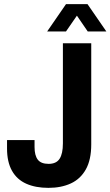

<svg xmlns="http://www.w3.org/2000/svg" viewBox="-20 -896 534 928"><path d="M214 12Q152 12 107 -8Q62 -28 38 -70.5Q14 -113 14 -178V-219H147V-185Q147 -145 162.5 -124.5Q178 -104 215 -104Q252 -104 268 -128.5Q284 -153 284 -203V-687H421V-198Q421 -124 395 -77.5Q369 -31 322.5 -9.5Q276 12 214 12ZM208 -744 299 -876H403L494 -744H404L328 -855L375 -854L299 -744Z"/></svg>

Font: Archivo Condensed
Style: Bold
Weight: 700
Width: 3
Designer: Hector Gatti
Foundry: Omnibus-Type
Version: Version 2.001